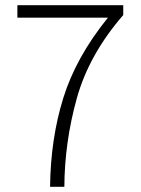

<svg xmlns="http://www.w3.org/2000/svg" viewBox="-20 -720 542 740"><path d="M396 -652H47V-700H455V-662Q323 -510 276 -341Q229 -172 228 0H173Q175 -185 224 -342.5Q273 -500 396 -652Z"/></svg>

Font: Overpass ExtraLight
Style: Regular
Weight: 200
Designer: Delve Withrington, Thomas Jockin
Foundry: Delve Fonts
Version: Version 3.000;DELV;Overpass